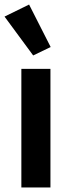

<svg xmlns="http://www.w3.org/2000/svg" viewBox="-20 -825 316 845"><path d="M74 0V-522H202V0ZM0 -752 108 -805 203 -618 126 -581Z"/></svg>

Font: IBM Plex Arabic SemiBold
Style: Regular
Weight: 600
Designer: Mike Abbink, Paul van der Laan, Pieter van Rosmalen, Wael Morcos, Khajak Apelian
Foundry: Bold Monday
Version: Version 1.0